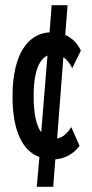

<svg xmlns="http://www.w3.org/2000/svg" viewBox="-20 -643 353 736"><path d="M184 73 192 -32C229 -35 262 -53 285 -84L253 -156C237 -130 220 -116 199 -112L223 -424C236 -415 247 -401 257 -382L290 -449C277 -477 256 -498 230 -509L239 -623H178L170 -519C91 -515 28 -441 28 -274C28 -141 66 -65 131 -41L121 73ZM109 -275C109 -375 133 -417 162 -430L138 -136C120 -160 109 -204 109 -275Z"/></svg>

Font: Inconsolata ExtraCondensed
Style: Bold
Weight: 700
Width: 2
Monospace: yes
Designer: Raph Levien, Cyreal, Brenton Simpson
Foundry: Raph Levien, Cyreal, Google
Version: Version 3.100